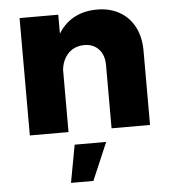

<svg xmlns="http://www.w3.org/2000/svg" viewBox="-54 -598 783 880"><g transform="rotate(-5 337.0 -157.5)"><path d="M444 -291Q444 -337 419 -364Q394 -391 352 -391Q302 -390 273.5 -355.5Q245 -321 245 -267H203Q203 -359 230 -421.5Q257 -484 306.5 -516Q356 -548 425 -548Q484 -548 528.5 -522.5Q573 -497 597 -450.5Q621 -404 621 -341V0H444ZM68 -540H246V0H68ZM269 60H414L340 233H237Z"/></g></svg>

Font: Alexandria
Style: Bold
Weight: 700
Designer: Mohamed Gaber
Foundry: Kief Type Foundry
Version: Version 5.100